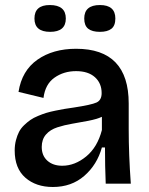

<svg xmlns="http://www.w3.org/2000/svg" viewBox="-20 -726 588 759"><path d="M375 -600.1Q344.2 -600.1 328.6 -612.5Q313 -625 313 -652.8Q313 -706.1 375 -706.1Q436 -706.1 436 -652.8Q436 -624.5 420.4 -612.3Q404.8 -600.1 375 -600.1ZM116.2 -652.8Q116.2 -706.1 176.8 -706.1Q240.2 -706.1 240.2 -652.8Q240.2 -600.1 178.2 -600.1Q116.2 -600.1 116.2 -652.8ZM189 13.2Q122.1 13.2 80.1 -23.7Q38.1 -60.5 38.1 -130.9Q38.1 -152.8 43 -171.6Q47.9 -190.4 55.2 -204.6Q62.5 -218.8 75.2 -231Q87.9 -243.2 100.1 -251.7Q112.3 -260.3 130.6 -267.8Q148.9 -275.4 163.3 -279.8Q177.7 -284.2 199.2 -288.6Q220.7 -293 234.9 -295.4Q249 -297.9 271 -300.8Q341.3 -311.5 361.6 -320.8Q381.8 -330.1 381.8 -357.9Q381.8 -397 355.2 -420.9Q328.6 -444.8 280.8 -444.8Q231.9 -444.8 195.3 -418.9Q158.7 -393.1 151.9 -338.9L53.2 -362.8Q66.4 -446.8 127.9 -490Q189.5 -533.2 280.8 -533.2Q488.8 -533.2 488.8 -316.9V-214.8Q488.8 -115.2 497.1 0H397.9Q395 -68.8 395 -143.1H382.8Q363.8 -74.7 313.2 -30.8Q262.7 13.2 189 13.2ZM226.1 -70.8Q275.9 -70.8 320.6 -107.4Q365.2 -144 382.8 -211.9V-264.2Q362.8 -254.9 328.6 -248.3Q294.4 -241.7 264.9 -236.8Q235.4 -231.9 206.8 -222.7Q178.2 -213.4 161.6 -194.1Q145 -174.8 145 -145Q145 -110.8 167.2 -90.8Q189.5 -70.8 226.1 -70.8Z"/></svg>

Font: Bricolage Grotesque Medium
Style: Regular
Weight: 500
Designer: Mathieu Triay
Foundry: Atelier Triay
Version: Version 1.000;gftools[0.9.30]